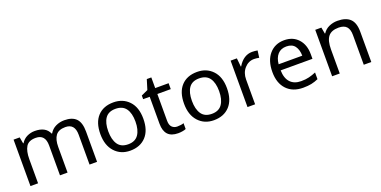

<svg xmlns="http://www.w3.org/2000/svg" viewBox="-16 -1366 4134 2083"><g transform="rotate(-20 2050.5 -324.5)"><path d="M767.1 0V-345.2Q767.1 -472.2 658.2 -472.2Q580.1 -472.2 546.6 -427Q513.2 -381.8 513.2 -295.9V0H425.8V-345.2Q425.8 -472.2 315.9 -472.2Q234.9 -472.2 203.9 -422.1Q172.9 -372.1 172.9 -277.8V0H85V-536.1H155.8L168.9 -462.9H173.8Q199.2 -504.9 241.7 -525.4Q284.2 -545.9 332 -545.9Q394 -545.9 435.1 -523.9Q476.1 -502 496.1 -456.1H501Q527.8 -502 574 -523.9Q620.1 -545.9 672.9 -545.9Q764.2 -545.9 809.1 -499.5Q854 -453.1 854 -349.1V0Z M990.2 -269Q990.2 -402.8 1056.6 -474.4Q1123 -545.9 1239.3 -545.9Q1348.6 -545.9 1417.2 -473.4Q1485.8 -400.9 1485.8 -269Q1485.8 -134.8 1418.5 -62.5Q1351.1 9.8 1235.8 9.8Q1126.5 9.8 1058.3 -64.9Q990.2 -139.6 990.2 -269ZM1395 -269Q1395 -365.2 1356.9 -418.7Q1318.8 -472.2 1236.8 -472.2Q1155.3 -472.2 1118.2 -418.7Q1081.1 -365.2 1081.1 -269Q1081.1 -172.9 1118.7 -117.9Q1156.2 -63 1238.3 -63Q1318.8 -63 1356.9 -117.9Q1395 -172.9 1395 -269Z M1878.9 -73.2V-5.9Q1865.2 1 1839.1 5.4Q1813 9.8 1789.1 9.8Q1709 9.8 1670.4 -32.2Q1631.8 -74.2 1631.8 -155.8V-467.8H1556.2V-509.8L1632.8 -544.9L1668 -659.2H1720.2V-536.1H1875V-467.8H1720.2V-158.2Q1720.2 -108.9 1743.7 -85.4Q1767.1 -62 1804.2 -62Q1824.2 -62 1845.2 -64.9Q1866.2 -67.9 1878.9 -73.2Z M1956.1 -269Q1956.1 -402.8 2022.5 -474.4Q2088.9 -545.9 2205.1 -545.9Q2314.5 -545.9 2383.1 -473.4Q2451.7 -400.9 2451.7 -269Q2451.7 -134.8 2384.3 -62.5Q2316.9 9.8 2201.7 9.8Q2092.3 9.8 2024.2 -64.9Q1956.1 -139.6 1956.1 -269ZM2360.8 -269Q2360.8 -365.2 2322.8 -418.7Q2284.7 -472.2 2202.6 -472.2Q2121.1 -472.2 2084 -418.7Q2046.9 -365.2 2046.9 -269Q2046.9 -172.9 2084.5 -117.9Q2122.1 -63 2204.1 -63Q2284.7 -63 2322.8 -117.9Q2360.8 -172.9 2360.8 -269Z M2903.8 -540 2893.1 -459Q2879.9 -461.9 2864.3 -463.9Q2848.6 -465.8 2835 -465.8Q2770 -465.8 2724.4 -414.8Q2678.7 -363.8 2678.7 -286.1V0H2590.8V-536.1H2663.1L2672.9 -438H2676.8Q2709.5 -492.7 2751 -519.3Q2792.5 -545.9 2840.8 -545.9Q2856 -545.9 2872.8 -544.4Q2889.6 -543 2903.8 -540Z M3210.9 -545.9Q3311.5 -545.9 3371.8 -479.7Q3432.1 -413.6 3432.1 -304.2V-251H3064.9Q3066.9 -159.7 3111.1 -112.3Q3155.3 -64.9 3235.8 -64.9Q3287.6 -64.9 3326.9 -74.7Q3366.2 -84.5 3407.7 -102.1V-24.9Q3367.2 -6.8 3327.1 1.5Q3287.1 9.8 3231.9 9.8Q3111.8 9.8 3043 -63Q2974.1 -135.7 2974.1 -264.2Q2974.1 -396 3039.3 -470.9Q3104.5 -545.9 3210.9 -545.9ZM3066.9 -320.8H3339.8Q3338.9 -390.1 3307.9 -432.1Q3276.9 -474.1 3210 -474.1Q3147 -474.1 3110.4 -433.6Q3073.7 -393.1 3066.9 -320.8Z M3933.1 0V-342.8Q3933.1 -408.7 3904.1 -440.4Q3875 -472.2 3813 -472.2Q3729.5 -472.2 3692.6 -425.5Q3655.8 -378.9 3655.8 -277.8V0H3567.9V-536.1H3638.7L3651.9 -462.9H3656.7Q3683.1 -504.9 3729 -525.4Q3774.9 -545.9 3825.7 -545.9Q3922.9 -545.9 3971.4 -499.5Q4020 -453.1 4020 -349.1V0Z"/></g></svg>

Font: NotoSansMyanmarRegular
Style: Regular
Weight: 400
Designer: Monotype Design team
Foundry: Monotype Imaging Inc.
Version: Version 1.05